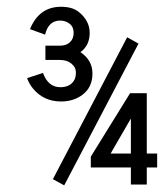

<svg xmlns="http://www.w3.org/2000/svg" viewBox="-20 -556 493 578"><path d="M222.2 -398.9Q258.3 -375 258.3 -334.5Q258.3 -293 228 -270.5Q201.2 -250.5 163.6 -250.5Q111.8 -250.5 79.6 -289.1Q68.4 -302.2 61.5 -320.8L109.4 -336.4Q125 -293.5 161.6 -293.5Q192.9 -293.5 204.6 -316.9Q208.5 -324.7 208.5 -338.9Q208.5 -353 195.3 -364.3Q182.1 -375.5 160.2 -375.5H116.7V-418.5H160.2Q179.7 -418.5 190.7 -429Q201.7 -439.5 201.7 -457.3Q201.7 -475.1 189.5 -484.6Q177.2 -494.1 161.1 -494.1Q126 -494.1 115.7 -451.7L70.3 -468.3Q97.7 -535.6 163.6 -535.6Q196.3 -535.6 215.3 -521.5Q250 -494.6 250 -457Q250 -419.4 222.2 -398.9ZM453.1 -51.8H421.9V-0.5H374V-51.8H253.4V-84.5L371.6 -275.4H421.9V-93.8H453.1ZM397 -424.8 173.3 2 139.2 -16.6 362.8 -443.8ZM374 -93.8V-199.2L313 -93.8Z"/></svg>

Font: Meera
Style: Regular
Weight: 400
Designer: Hussain KH and Suresh P for Swathanthra Malayalam Computing (SMC)
Version: 7.0.0+20160512